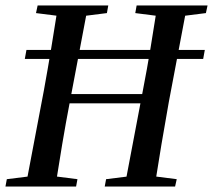

<svg xmlns="http://www.w3.org/2000/svg" viewBox="-25 -684 781 704"><path d="M-5 0 0 -27 112 -41H149L259 -27L254 0ZM69 0 136 -353Q150 -430 163 -508.5Q176 -587 188 -664H298L231 -310Q216 -232 203 -154.5Q190 -77 178 0ZM107 -636 113 -664H372L367 -636L256 -622H218ZM359 0 364 -27 476 -41H513L623 -27L617 0ZM432 0 499 -353Q514 -430 527 -508.5Q540 -587 552 -664H661L594 -310Q580 -232 567 -154.5Q554 -77 542 0ZM471 -636 476 -664H736L730 -636L619 -622H581ZM176 -305V-339H551V-305ZM66 -468 72 -501H726L720 -468Z"/></svg>

Font: Source Serif 4 48pt SemiBold
Style: Italic
Weight: 600
Italic angle: -12°
Designer: Frank Grießhammer
Foundry: Adobe Systems Incorporated
Version: Version 4.004;hotconv 1.0.116;makeotfexe 2.5.65601